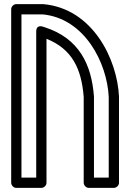

<svg xmlns="http://www.w3.org/2000/svg" viewBox="-20 -905 634 935"><path d="M156.4 -40H84.5V-835H187.1C391.8 -816.1 501.6 -599.5 509.5 -432.8V-40H437.6V-433.8C437.6 -434.6 437.6 -434.9 437.5 -436C425.7 -590.8 365.4 -718.3 198.1 -772.2L189 -775.1C187.4 -775.6 156.4 -787.1 156.4 -751.3ZM181.4 10C192.1 10 206.4 0.1 206.4 -15V-716.1C331.2 -666.5 377 -569.6 387.6 -432.9V-15C387.6 -4.3 397.5 10 412.6 10H534.5C545.2 10 559.5 0.1 559.5 -15V-433.3C559.5 -433.6 559.5 -434.1 559.5 -434.5C551.2 -615.6 431.8 -864 190.3 -884.9C189.8 -885 188.8 -885 188.2 -885H59.5C48.8 -885 34.5 -875.1 34.5 -860V-15C34.5 -4.3 44.4 10 59.5 10Z"/></svg>

Font: Stormning Aesir
Style: Light
Weight: 400
Designer: Robert Jablonski, Mew Too
Foundry: Cannot Into Space Fonts
Version: Version 0.90